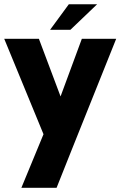

<svg xmlns="http://www.w3.org/2000/svg" viewBox="-26 -615 562 895"><path d="M426.8 -595.2H294.9L207.5 -476.1H302.2ZM355.5 -434.1 256.3 -165.5 155.3 -434.1H-6.3L176.8 10.7L73.7 260.3H237.8L308.6 82.5L515.6 -434.1Z"/></svg>

Font: Now Black
Style: Regular
Weight: 400
Designer: Alfredo Marco Pradil
Foundry: Alfredo Marco Pradil
Version: Version 1.200;hotconv 1.0.109;makeotfexe 2.5.65596